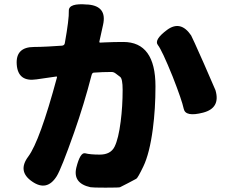

<svg xmlns="http://www.w3.org/2000/svg" viewBox="-20 -814 1040 883"><path d="M241 -4Q196 68 128 21Q59 -26 110 -94Q163 -165 242 -458Q243 -463 238 -462L148 -449Q63 -436 57 -517Q51 -598 137 -598Q161 -598 201 -600L265 -604Q276 -605 278 -615Q298 -727 296.5 -764Q295 -801 382 -793H386Q473 -785 454 -700L437 -623Q436 -618 441 -618L461 -619Q504 -621 547 -621Q695 -621 695 -417Q695 -313 683 -222Q668 -108 639 -48Q614 4 607 8Q570 28 532 47Q529 49 465 49Q406 49 396 47Q314 29 331 -43Q349 -115 372 -109Q395 -103 439 -103Q489 -103 507 -139.5Q525 -176 535 -255Q544 -325 544 -401Q544 -452 532.5 -460.5Q521 -469 512 -476Q503 -483 493 -483Q452 -483 412 -480Q404 -480 401 -468Q367 -336 321 -205Q262 -38 241 -4ZM914 -296Q833 -275 825 -313.5Q817 -352 774 -462Q725 -583 706 -607Q687 -631 749 -677Q811 -722 859 -651Q863 -645 918 -521Q968 -407 971 -399Q995 -317 914 -296Z"/></svg>

Font: Resource Han Rounded KR Heavy
Style: Regular
Weight: 900
Designer: Cyano Hao (round all glyphs); Ryoko NISHIZUKA 西塚涼子 (kana, bopomofo & ideographs); Paul D. Hunt (Latin, Greek & Cyrillic)
Foundry: Cyano Hao
Version: 0.990